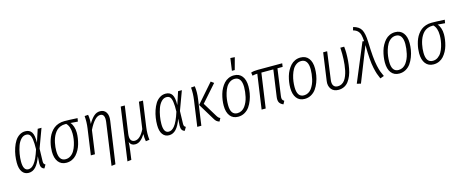

<svg xmlns="http://www.w3.org/2000/svg" viewBox="-48 -1555 6113 2547"><g transform="rotate(-15 3008.5 -281.0)"><path d="M256.8 -534.2Q316.4 -534.2 344.5 -491.5Q372.6 -448.7 369.1 -347.2L426.8 -522.9H479L382.8 -262.2L377.9 -88.9Q377.4 -66.9 383.8 -56.2Q390.1 -45.4 403.8 -39.1L377 7.8Q325.7 -4.9 328.1 -73.2L334 -170.9Q301.8 -79.1 260 -33.9Q218.3 11.2 162.1 11.2Q106 11.2 74 -33Q42 -77.1 42 -160.2Q42 -208.5 49.3 -258.3Q56.6 -308.1 73.5 -358.2Q90.3 -408.2 114.5 -447Q138.7 -485.8 175.5 -510Q212.4 -534.2 256.8 -534.2ZM255.9 -486.8Q217.3 -486.8 186 -453.9Q154.8 -420.9 136.7 -370.1Q118.7 -319.3 109.4 -264.4Q100.1 -209.5 100.1 -159.2Q100.1 -36.1 169.9 -36.1Q190.9 -36.1 210.2 -46.6Q229.5 -57.1 250.2 -82Q271 -106.9 292.5 -153.1Q314 -199.2 335 -266.1Q337.4 -354 329.6 -402.1Q321.8 -450.2 304.4 -468.5Q287.1 -486.8 255.9 -486.8Z M680.2 11.2Q608.9 11.2 569.6 -39.8Q530.3 -90.8 530.3 -180.2Q530.3 -210.4 533.9 -241.5Q537.6 -272.5 546.4 -307.4Q555.2 -342.3 568.4 -373.5Q581.5 -404.8 602.8 -433.8Q624 -462.9 650.6 -483.9Q677.2 -504.9 714.1 -517.3Q751 -529.8 794.4 -529.8Q855.5 -529.8 974.1 -522.9L966.3 -477.1L866.2 -484.9Q887.7 -462.4 900.9 -423.8Q914.1 -385.3 914.1 -338.9Q914.1 -302.7 908.4 -264.4Q902.8 -226.1 891.6 -186.3Q880.4 -146.5 861.3 -111.6Q842.3 -76.7 817.4 -48.8Q792.5 -21 757.1 -4.9Q721.7 11.2 680.2 11.2ZM682.1 -37.1Q720.2 -37.1 751.2 -58.6Q782.2 -80.1 801.5 -112.8Q820.8 -145.5 833.7 -187.5Q846.7 -229.5 852.1 -268.1Q857.4 -306.6 857.4 -341.8Q857.4 -440.9 809.1 -487.8H792.5Q758.3 -487.8 729 -476.3Q699.7 -464.8 679.2 -445.6Q658.7 -426.3 642.6 -399.7Q626.5 -373 616.5 -345Q606.4 -316.9 599.9 -285.6Q593.3 -254.4 590.8 -227.5Q588.4 -200.7 588.4 -174.8Q588.4 -37.1 682.1 -37.1Z M1245.6 206.1 1327.6 -376Q1341.3 -485.8 1273.9 -485.8Q1198.7 -485.8 1117.7 -321.8L1072.8 0H1016.6L1066.9 -356.9Q1079.1 -443.4 1071.8 -524.9L1120.6 -528.8Q1131.3 -470.7 1124 -402.8Q1161.1 -466.8 1199 -500.5Q1236.8 -534.2 1284.7 -534.2Q1339.8 -534.2 1367.2 -491.9Q1394.5 -449.7 1383.8 -377.9L1300.8 199.2Z M1823.7 -174.8Q1810.1 -80.6 1820.8 1L1770 7.8Q1760.3 -43 1762.7 -92.8Q1732.4 -43.9 1699 -16.4Q1665.5 11.2 1623.5 11.2Q1567.4 11.2 1546.9 -41Q1546.9 4.4 1535.6 81.1L1520 196.8L1464.8 203.1L1566.9 -522.9H1622.6L1569.8 -147.9Q1562 -88.4 1579.3 -62.3Q1596.7 -36.1 1630.9 -36.1Q1705.1 -36.1 1765.6 -159.2L1816.9 -522.9H1872.6Z M2184.6 -534.2Q2244.1 -534.2 2272.2 -491.5Q2300.3 -448.7 2296.9 -347.2L2354.5 -522.9H2406.7L2310.5 -262.2L2305.7 -88.9Q2305.2 -66.9 2311.5 -56.2Q2317.9 -45.4 2331.5 -39.1L2304.7 7.8Q2253.4 -4.9 2255.9 -73.2L2261.7 -170.9Q2229.5 -79.1 2187.7 -33.9Q2146 11.2 2089.8 11.2Q2033.7 11.2 2001.7 -33Q1969.7 -77.1 1969.7 -160.2Q1969.7 -208.5 1977.1 -258.3Q1984.4 -308.1 2001.2 -358.2Q2018.1 -408.2 2042.2 -447Q2066.4 -485.8 2103.3 -510Q2140.1 -534.2 2184.6 -534.2ZM2183.6 -486.8Q2145 -486.8 2113.8 -453.9Q2082.5 -420.9 2064.5 -370.1Q2046.4 -319.3 2037.1 -264.4Q2027.8 -209.5 2027.8 -159.2Q2027.8 -36.1 2097.7 -36.1Q2118.7 -36.1 2137.9 -46.6Q2157.2 -57.1 2178 -82Q2198.7 -106.9 2220.2 -153.1Q2241.7 -199.2 2262.7 -266.1Q2265.1 -354 2257.3 -402.1Q2249.5 -450.2 2232.2 -468.5Q2214.8 -486.8 2183.6 -486.8Z M2781.2 8.8Q2755.9 0.5 2741.5 -12.2Q2727.1 -24.9 2712.4 -50.8L2577.1 -273.9L2805.2 -534.2L2845.2 -504.9L2640.1 -272.9L2759.3 -77.1Q2771.5 -57.6 2780.8 -48.8Q2790 -40 2804.2 -34.2ZM2478 0 2528.3 -356.9Q2540.5 -443.4 2533.2 -524.9L2585.4 -528.8Q2597.7 -448.7 2583.5 -352.1L2534.2 0Z M3138.2 -768.1 3198.2 -764.2 3153.3 -599.1H3114.3ZM3039.1 11.2Q2966.8 11.2 2928 -39.6Q2889.2 -90.3 2889.2 -180.2Q2889.2 -217.8 2894.8 -256.8Q2900.4 -295.9 2911.9 -336.2Q2923.3 -376.5 2942.6 -411.6Q2961.9 -446.8 2986.8 -474.4Q3011.7 -502 3046.9 -518.1Q3082 -534.2 3123 -534.2Q3195.3 -534.2 3234.4 -483.6Q3273.4 -433.1 3273.4 -344.2Q3273.4 -298.8 3265.6 -251.7Q3257.8 -204.6 3239.7 -157Q3221.7 -109.4 3195.6 -72.3Q3169.4 -35.2 3128.9 -12Q3088.4 11.2 3039.1 11.2ZM3041 -37.1Q3072.8 -37.1 3099.9 -52Q3127 -66.9 3145.5 -92.3Q3164.1 -117.7 3178 -148.9Q3191.9 -180.2 3199.7 -216.1Q3207.5 -252 3211.4 -284.7Q3215.3 -317.4 3215.3 -348.1Q3215.3 -416.5 3191.2 -451.7Q3167 -486.8 3121.1 -486.8Q3083 -486.8 3052.2 -465.3Q3021.5 -443.8 3002.4 -410.6Q2983.4 -377.4 2970.5 -334.7Q2957.5 -292 2952.4 -252.2Q2947.3 -212.4 2947.3 -174.8Q2947.3 -37.1 3041 -37.1Z M3706.5 -475.1 3655.8 -110.8Q3650.9 -78.6 3656.7 -62.7Q3662.6 -46.9 3682.6 -35.2L3659.7 7.8Q3619.6 -9.3 3605.7 -36.6Q3591.8 -64 3598.6 -111.8L3649.9 -475.1H3485.8L3418 0H3361.8L3429.7 -475.1Q3399.9 -475.1 3361.8 -465.8L3355 -509.8Q3391.1 -522.9 3450.7 -522.9H3784.7L3777.8 -475.1Z M3953.1 11.2Q3880.9 11.2 3842 -39.6Q3803.2 -90.3 3803.2 -180.2Q3803.2 -217.8 3808.8 -256.8Q3814.5 -295.9 3825.9 -336.2Q3837.4 -376.5 3856.7 -411.6Q3876 -446.8 3900.9 -474.4Q3925.8 -502 3960.9 -518.1Q3996.1 -534.2 4037.1 -534.2Q4109.4 -534.2 4148.4 -483.6Q4187.5 -433.1 4187.5 -344.2Q4187.5 -298.8 4179.7 -251.7Q4171.9 -204.6 4153.8 -157Q4135.7 -109.4 4109.6 -72.3Q4083.5 -35.2 4043 -12Q4002.4 11.2 3953.1 11.2ZM3955.1 -37.1Q3986.8 -37.1 4013.9 -52Q4041 -66.9 4059.6 -92.3Q4078.1 -117.7 4092 -148.9Q4106 -180.2 4113.8 -216.1Q4121.6 -252 4125.5 -284.7Q4129.4 -317.4 4129.4 -348.1Q4129.4 -416.5 4105.2 -451.7Q4081.1 -486.8 4035.2 -486.8Q3997.1 -486.8 3966.3 -465.3Q3935.5 -443.8 3916.5 -410.6Q3897.5 -377.4 3884.5 -334.7Q3871.6 -292 3866.5 -252.2Q3861.3 -212.4 3861.3 -174.8Q3861.3 -37.1 3955.1 -37.1Z M4635.7 -522.9Q4641.1 -471.7 4641.1 -439Q4641.1 -380.4 4637 -328.6Q4632.8 -276.9 4623.3 -224.6Q4613.8 -172.4 4596.7 -130.9Q4579.6 -89.4 4555.7 -56.9Q4531.7 -24.4 4496.3 -6.6Q4460.9 11.2 4417 11.2Q4350.1 11.2 4317.1 -33.4Q4284.2 -78.1 4293.9 -143.1L4347.2 -522.9H4401.9L4350.1 -142.1Q4343.3 -92.3 4361.3 -64.7Q4379.4 -37.1 4419.9 -37.1Q4449.7 -36.6 4474.4 -50.5Q4499 -64.5 4515.9 -87.4Q4532.7 -110.4 4545.7 -143.8Q4558.6 -177.2 4566.2 -212.2Q4573.7 -247.1 4578.4 -288.6Q4583 -330.1 4584.5 -365Q4585.9 -399.9 4585.9 -438Q4585.9 -484.4 4583 -522.9Z M4817.9 -744.1Q4897 -723.6 4926.3 -671.1Q4955.6 -618.7 4959.5 -502.9Q4962.9 -385.3 4970.2 -302.7Q4977.5 -220.2 4990 -165.3Q5002.4 -110.4 5013.4 -80.8Q5024.4 -51.3 5043.5 -11.2L4990.7 7.8Q4972.2 -33.2 4961.4 -64.9Q4950.7 -96.7 4938.7 -150.9Q4926.8 -205.1 4920.9 -283.4Q4915 -361.8 4913.6 -470.2L4723.6 8.8L4669.9 -4.9L4888.7 -528.8L4909.7 -524.9Q4906.7 -580.6 4897.9 -613Q4889.2 -645.5 4866.9 -668Q4844.7 -690.4 4804.7 -701.2Z M5252.4 11.2Q5180.2 11.2 5141.4 -39.6Q5102.5 -90.3 5102.5 -180.2Q5102.5 -217.8 5108.2 -256.8Q5113.8 -295.9 5125.2 -336.2Q5136.7 -376.5 5156 -411.6Q5175.3 -446.8 5200.2 -474.4Q5225.1 -502 5260.3 -518.1Q5295.4 -534.2 5336.4 -534.2Q5408.7 -534.2 5447.8 -483.6Q5486.8 -433.1 5486.8 -344.2Q5486.8 -298.8 5479 -251.7Q5471.2 -204.6 5453.1 -157Q5435.1 -109.4 5408.9 -72.3Q5382.8 -35.2 5342.3 -12Q5301.8 11.2 5252.4 11.2ZM5254.4 -37.1Q5286.1 -37.1 5313.2 -52Q5340.3 -66.9 5358.9 -92.3Q5377.4 -117.7 5391.4 -148.9Q5405.3 -180.2 5413.1 -216.1Q5420.9 -252 5424.8 -284.7Q5428.7 -317.4 5428.7 -348.1Q5428.7 -416.5 5404.5 -451.7Q5380.4 -486.8 5334.5 -486.8Q5296.4 -486.8 5265.6 -465.3Q5234.9 -443.8 5215.8 -410.6Q5196.8 -377.4 5183.8 -334.7Q5170.9 -292 5165.8 -252.2Q5160.6 -212.4 5160.6 -174.8Q5160.6 -37.1 5254.4 -37.1Z M5723.1 11.2Q5651.9 11.2 5612.5 -39.8Q5573.2 -90.8 5573.2 -180.2Q5573.2 -210.4 5576.9 -241.5Q5580.6 -272.5 5589.4 -307.4Q5598.1 -342.3 5611.3 -373.5Q5624.5 -404.8 5645.8 -433.8Q5667 -462.9 5693.6 -483.9Q5720.2 -504.9 5757.1 -517.3Q5793.9 -529.8 5837.4 -529.8Q5898.4 -529.8 6017.1 -522.9L6009.3 -477.1L5909.2 -484.9Q5930.7 -462.4 5943.8 -423.8Q5957 -385.3 5957 -338.9Q5957 -302.7 5951.4 -264.4Q5945.8 -226.1 5934.6 -186.3Q5923.3 -146.5 5904.3 -111.6Q5885.3 -76.7 5860.4 -48.8Q5835.4 -21 5800 -4.9Q5764.6 11.2 5723.1 11.2ZM5725.1 -37.1Q5763.2 -37.1 5794.2 -58.6Q5825.2 -80.1 5844.5 -112.8Q5863.8 -145.5 5876.7 -187.5Q5889.6 -229.5 5895 -268.1Q5900.4 -306.6 5900.4 -341.8Q5900.4 -440.9 5852.1 -487.8H5835.4Q5801.3 -487.8 5772 -476.3Q5742.7 -464.8 5722.2 -445.6Q5701.7 -426.3 5685.5 -399.7Q5669.4 -373 5659.4 -345Q5649.4 -316.9 5642.8 -285.6Q5636.2 -254.4 5633.8 -227.5Q5631.3 -200.7 5631.3 -174.8Q5631.3 -37.1 5725.1 -37.1Z"/></g></svg>

Font: Fira Sans Compressed Light
Style: Italic
Weight: 300
Width: 3
Italic angle: -8°
Designer: Carrois Corporate & Edenspiekermann AG
Foundry: Carrois Corporate GbR & Edenspiekermann AG
Version: Version 4.203;PS 004.203;hotconv 1.0.88;makeotf.lib2.5.64775